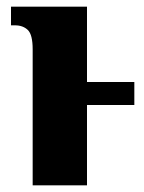

<svg xmlns="http://www.w3.org/2000/svg" viewBox="-20 -556 431 576"><path d="M78 -408Q78 -452 63.5 -466Q49 -480 25 -480H13V-536H241V-310H383V-241H241V0H78Z"/></svg>

Font: Noto Serif ExtraCondensed Black
Style: Regular
Weight: 900
Width: 2
Designer: Monotype Design Team
Foundry: Monotype Imaging Inc.
Version: Version 2.015; ttfautohint (v1.8.4.7-5d5b)